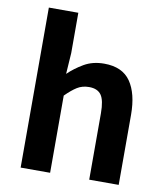

<svg xmlns="http://www.w3.org/2000/svg" viewBox="-88 -871 815 943"><g transform="rotate(10 320.0 -399.0)"><path d="M79 0V-798H226V-597L219 -492Q252 -524 295 -549Q338 -574 395 -574Q486 -574 527 -514.5Q568 -455 568 -349V0H421V-331Q421 -396 402.5 -422Q384 -448 342 -448Q308 -448 282.5 -432Q257 -416 226 -385V0Z"/></g></svg>

Font: Noto Sans KR Thin
Style: Bold
Weight: 700
Version: Version 2.004-H2;hotconv 1.0.118;makeotfexe 2.5.65603